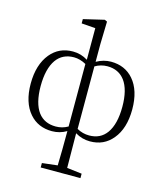

<svg xmlns="http://www.w3.org/2000/svg" viewBox="-146 -886 1067 1255"><g transform="rotate(15 387.5 -258.5)"><path d="M519 262V232L418 220C417 137 416 59 416 -14C447 5 481 14 516 14C579 14 629 -9 668 -56C709 -105 730 -173 730 -259C730 -345 709 -412 668 -459C630 -503 579 -525 516 -525C483 -525 450 -516 418 -498V-617L422 -771L405 -779L265 -746V-717L359 -710V-496C329 -515 296 -525 259 -525C196 -525 146 -502 107 -455C66 -405 45 -337 45 -251C45 -166 66 -99 107 -52C145 -8 196 14 259 14C294 14 327 5 357 -13C357 80 356 157 354 220L250 232V262ZM275 -22C224 -22 184 -40 156 -77C127 -116 112 -175 112 -252C112 -331 127 -391 156 -432C184 -471 224 -490 275 -490C302 -490 330 -482 357 -467V-44C331 -29 304 -22 275 -22ZM501 -22C472 -22 444 -29 418 -44V-467C443 -482 471 -490 501 -490C552 -490 591 -471 619 -434C648 -395 663 -336 663 -259C663 -180 648 -121 619 -80C591 -41 552 -22 501 -22Z"/></g></svg>

Font: AllPunType Light
Style: Regular
Weight: 300
Version: 1.0